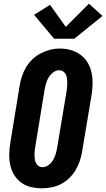

<svg xmlns="http://www.w3.org/2000/svg" viewBox="-20 -1008 573 1036"><path d="M206 8Q175 8 146 1Q117 -6 94 -23Q71 -40 56 -65Q41 -90 35 -119Q29 -148 30 -178.5Q31 -209 36 -240L86 -545Q90 -571 98.5 -596.5Q107 -622 121 -645.5Q135 -669 155.5 -688.5Q176 -708 200.5 -720.5Q225 -733 251 -739.5Q277 -746 304 -746Q335 -746 363.5 -737.5Q392 -729 415 -712Q438 -695 453 -670Q468 -645 474 -616.5Q480 -588 479.5 -557Q479 -526 474 -495L423 -190Q419 -165 410.5 -139.5Q402 -114 388 -90.5Q374 -67 353.5 -47Q333 -27 308.5 -14.5Q284 -2 257.5 3Q231 8 206 8ZM209 -106Q226 -106 241.5 -117Q257 -128 266 -143.5Q275 -159 280 -175.5Q285 -192 288 -209L339 -514Q341 -526 342 -538Q343 -550 343 -562Q343 -574 341.5 -585Q340 -596 335 -606.5Q330 -617 320.5 -623Q311 -629 299 -629Q282 -629 267 -617.5Q252 -606 243 -591Q234 -576 229 -559.5Q224 -543 221 -526L171 -221Q169 -209 167.5 -197.5Q166 -186 166 -174Q166 -162 167.5 -150.5Q169 -139 174 -129Q179 -119 188 -112.5Q197 -106 209 -106ZM381 -799H272L164 -928L250 -982L335 -863L460 -988L533 -922Z"/></svg>

Font: Iosevka Curly Slab HvObl
Style: Regular
Weight: 900
Italic angle: -9°
Monospace: yes
Designer: Belleve Invis
Foundry: Belleve Invis
Version: Version 11.1.0; ttfautohint (v1.8.3)